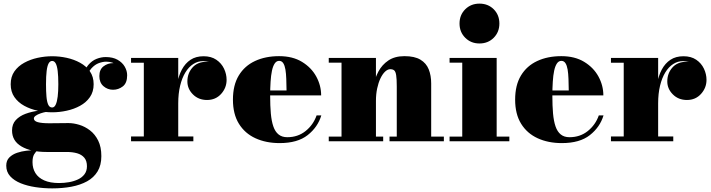

<svg xmlns="http://www.w3.org/2000/svg" viewBox="-20 -780 3927 1060"><path d="M268 260Q221 260 176 253.2Q131 246.5 94.5 231.8Q58 217 36.2 193Q14.5 169 14.5 134.5Q14.5 106 31.8 89Q49 72 74.5 63.5Q100 55 125.5 52.2Q151 49.5 168 49.5H188Q177 57.5 168.2 72.5Q159.5 87.5 159.5 115.5Q159.5 149.5 175.5 175.5Q191.5 201.5 224.2 216Q257 230.5 306 230.5Q334 230.5 361 225.8Q388 221 410.5 210.5Q433 200 446.5 182Q460 164 460 138Q460 108 445.5 90.8Q431 73.5 405.8 66.2Q380.5 59 348 59Q337.5 59 315 59Q292.5 59 270 59Q247.5 59 236.5 59Q150.5 59 98.5 28.5Q46.5 -2 46.5 -59.5Q46.5 -95 67.2 -117.2Q88 -139.5 121.2 -151.8Q154.5 -164 192.8 -168.8Q231 -173.5 266.5 -173.5L265 -165.5Q252.5 -165.5 236 -162.5Q219.5 -159.5 203.5 -154Q187.5 -148.5 177.2 -141.2Q167 -134 167 -126Q167 -111.5 188.8 -105.5Q210.5 -99.5 251.5 -99.5Q269 -99.5 288 -99.8Q307 -100 325.5 -100.2Q344 -100.5 358 -100.5Q386 -100.5 417.5 -91Q449 -81.5 476.8 -60.2Q504.5 -39 522 -4Q539.5 31 539.5 82Q539.5 132 518.8 166.2Q498 200.5 460.8 221Q423.5 241.5 374.2 250.8Q325 260 268 260ZM268 -160Q228.5 -160 188 -168.8Q147.5 -177.5 113.8 -196Q80 -214.5 59.5 -244Q39 -273.5 39 -315Q39 -356.5 59.5 -385.8Q80 -415 113.8 -433.5Q147.5 -452 188 -460.8Q228.5 -469.5 268 -469.5Q308 -469.5 348.2 -460.8Q388.5 -452 422.2 -433.5Q456 -415 476.5 -385.8Q497 -356.5 497 -315Q497 -273.5 476.5 -244Q456 -214.5 422.2 -196Q388.5 -177.5 348.2 -168.8Q308 -160 268 -160ZM268 -186.5Q280 -186.5 287.5 -202.2Q295 -218 298.5 -246.8Q302 -275.5 302 -315Q302 -359.5 298.5 -388Q295 -416.5 287.5 -430Q280 -443.5 268 -443.5Q256 -443.5 248.5 -430Q241 -416.5 237.5 -388Q234 -359.5 234 -315Q234 -275.5 236.5 -246.8Q239 -218 246.2 -202.2Q253.5 -186.5 268 -186.5ZM604 -284.5Q574 -284.5 551.2 -304.2Q528.5 -324 528.5 -360Q528.5 -396.5 551.8 -414Q575 -431.5 604 -431.5Q630 -431.5 655.5 -414Q681 -396.5 681 -364.5H655Q655 -397 629.2 -418.2Q603.5 -439.5 566 -439.5Q547.5 -439.5 525.5 -431.5Q503.5 -423.5 484.2 -402Q465 -380.5 455 -340.5L436.5 -354.5Q446.5 -396.5 467 -420.8Q487.5 -445 513 -455Q538.5 -465 563.5 -465Q603 -465 629.2 -450Q655.5 -435 668.8 -411.8Q682 -388.5 682 -364.5Q682 -321.5 658 -303Q634 -284.5 604 -284.5Z M949 -209.5Q949 -266 957.2 -313.5Q965.5 -361 984 -395.8Q1002.5 -430.5 1032 -450Q1061.5 -469.5 1104 -469.5Q1146 -469.5 1174.2 -450.2Q1202.5 -431 1216.8 -401Q1231 -371 1231 -339Q1231 -295 1200.8 -261.5Q1170.5 -228 1123 -228Q1076 -228 1045.2 -258.8Q1014.5 -289.5 1014.5 -330.5Q1014.5 -375 1042.5 -407Q1070.5 -439 1122 -439Q1154 -439 1178.2 -424.5Q1202.5 -410 1216.2 -387Q1230 -364 1230 -339H1203.5Q1203.5 -366 1191.5 -389.5Q1179.5 -413 1156.8 -427.8Q1134 -442.5 1100.5 -442.5Q1072 -442.5 1047 -426.5Q1022 -410.5 1003.5 -380.2Q985 -350 974.5 -306.8Q964 -263.5 964 -209.5ZM964 -460V-26.5H1047.5V0H703.5V-26.5H774V-433.5H703.5V-460Z M1524 10Q1448.5 10 1390.2 -16.8Q1332 -43.5 1299 -96.8Q1266 -150 1266 -230Q1266 -310 1298.2 -363.2Q1330.5 -416.5 1388 -443.2Q1445.5 -470 1521 -470Q1595.5 -470 1647.2 -438.5Q1699 -407 1726 -357.5Q1753 -308 1753 -253.5H1332.5V-280.5H1562Q1561.5 -314.5 1560.5 -344Q1559.5 -373.5 1555.8 -396Q1552 -418.5 1543.8 -431.2Q1535.5 -444 1521 -444Q1506.5 -444 1496.8 -429.8Q1487 -415.5 1481.5 -389.8Q1476 -364 1473.8 -328.5Q1471.5 -293 1471.5 -250Q1471.5 -196 1475.2 -153.8Q1479 -111.5 1489 -82.2Q1499 -53 1517.8 -37.8Q1536.5 -22.5 1566 -22.5Q1624.5 -22.5 1667 -56.5Q1709.5 -90.5 1728 -143H1754Q1734.5 -78 1678.5 -34Q1622.5 10 1524 10Z M2055.5 -460V-26H2095.5V0H1795V-26H1865.5V-434H1795V-460ZM2360.5 -319.5V-26H2430.5V0H2130.5V-26H2170.5V-302.5Q2170.5 -344.5 2167.2 -364.8Q2164 -385 2156.2 -391.5Q2148.5 -398 2134.5 -398Q2120.5 -398 2106.2 -384.8Q2092 -371.5 2080.5 -347.5Q2069 -323.5 2062.2 -291.5Q2055.5 -259.5 2055.5 -222.5H2032Q2032 -261 2040.5 -304Q2049 -347 2069 -384.8Q2089 -422.5 2124.2 -446.2Q2159.5 -470 2213 -470Q2269 -470 2301.2 -450.5Q2333.5 -431 2347 -397Q2360.5 -363 2360.5 -319.5Z M2627 -540Q2580 -540 2548.5 -571.5Q2517 -603 2517 -650Q2517 -697.5 2548.5 -728.8Q2580 -760 2627 -760Q2674.5 -760 2705.8 -728.8Q2737 -697.5 2737 -650Q2737 -603 2705.8 -571.5Q2674.5 -540 2627 -540ZM2722 -460V-26H2792V0H2462V-26H2532V-434H2462V-460Z M3082 10Q3006.5 10 2948.2 -16.8Q2890 -43.5 2857 -96.8Q2824 -150 2824 -230Q2824 -310 2856.2 -363.2Q2888.5 -416.5 2946 -443.2Q3003.5 -470 3079 -470Q3153.5 -470 3205.2 -438.5Q3257 -407 3284 -357.5Q3311 -308 3311 -253.5H2890.5V-280.5H3120Q3119.5 -314.5 3118.5 -344Q3117.5 -373.5 3113.8 -396Q3110 -418.5 3101.8 -431.2Q3093.5 -444 3079 -444Q3064.5 -444 3054.8 -429.8Q3045 -415.5 3039.5 -389.8Q3034 -364 3031.8 -328.5Q3029.5 -293 3029.5 -250Q3029.5 -196 3033.2 -153.8Q3037 -111.5 3047 -82.2Q3057 -53 3075.8 -37.8Q3094.5 -22.5 3124 -22.5Q3182.5 -22.5 3225 -56.5Q3267.5 -90.5 3286 -143H3312Q3292.5 -78 3236.5 -34Q3180.5 10 3082 10Z M3598.5 -209.5Q3598.5 -266 3606.8 -313.5Q3615 -361 3633.5 -395.8Q3652 -430.5 3681.5 -450Q3711 -469.5 3753.5 -469.5Q3795.5 -469.5 3823.8 -450.2Q3852 -431 3866.2 -401Q3880.5 -371 3880.5 -339Q3880.5 -295 3850.2 -261.5Q3820 -228 3772.5 -228Q3725.5 -228 3694.8 -258.8Q3664 -289.5 3664 -330.5Q3664 -375 3692 -407Q3720 -439 3771.5 -439Q3803.5 -439 3827.8 -424.5Q3852 -410 3865.8 -387Q3879.5 -364 3879.5 -339H3853Q3853 -366 3841 -389.5Q3829 -413 3806.2 -427.8Q3783.5 -442.5 3750 -442.5Q3721.5 -442.5 3696.5 -426.5Q3671.5 -410.5 3653 -380.2Q3634.5 -350 3624 -306.8Q3613.5 -263.5 3613.5 -209.5ZM3613.5 -460V-26.5H3697V0H3353V-26.5H3423.5V-433.5H3353V-460Z"/></svg>

Font: Bodoni Moda 9pt Black
Style: Regular
Weight: 900
Designer: Owen Earl
Foundry: indestructible type
Version: Version 2.005